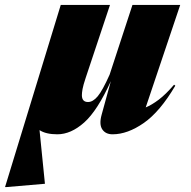

<svg xmlns="http://www.w3.org/2000/svg" viewBox="-88 -532 776 782"><path d="M358.5 -228 451.5 -512H646L505.5 -94.5Q530 -104.5 558.5 -126Q587 -147.5 621 -187L626 -183Q564 -77.5 497.8 -31.2Q431.5 15 370.5 15Q342 15 328.5 -5.2Q315 -25.5 326 -65L363.5 -201.5Q309 -81.5 255 -33.2Q201 15 145.5 15Q99 15 73 -2L95 216.5L-62.5 230H-67.5L159.5 -512H360L261 -215Q251 -185 248.2 -169.5Q245.5 -154 245.5 -144.5Q245.5 -116.5 270.5 -116.5Q290.5 -116.5 310 -139.8Q329.5 -163 358.5 -228Z"/></svg>

Font: Newsreader Display ExtraBold
Style: Italic
Weight: 800
Italic angle: -17°
Designer: Hugues Gentile
Foundry: Production Type
Version: Version 1.001